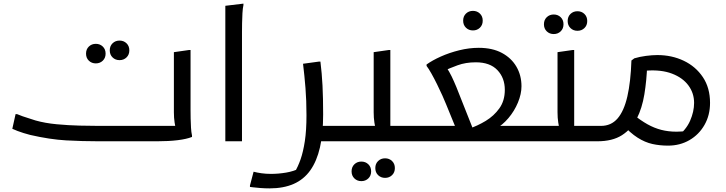

<svg xmlns="http://www.w3.org/2000/svg" viewBox="-20 -780 4010 1060"><path d="M66 -150H74Q85 -145 105 -138Q125 -131 145 -125Q165 -119 176 -115Q229 -100 293.5 -94Q358 -88 419.5 -86.5Q481 -85 524 -85H986L952 -64Q948 -78 944 -103.5Q940 -129 940 -160V-492L1024 -504H1032V-172Q1032 -152 1032.5 -126Q1033 -100 1034.5 -75Q1036 -50 1040 -32V-24Q1010 -12 960.5 -6Q911 0 848 0H524Q434 0 345 -5Q256 -10 147 -35Q128 -40 110 -45.5Q92 -51 76.5 -57Q61 -63 48 -69ZM640 -448Q617 -448 601.5 -463Q586 -478 586 -502Q586 -526 601.5 -541Q617 -556 640 -556Q663 -556 678.5 -541Q694 -526 694 -502Q694 -478 678.5 -463Q663 -448 640 -448ZM509 -430Q486 -430 470.5 -445Q455 -460 455 -484Q455 -508 470.5 -523Q486 -538 509 -538Q532 -538 547.5 -523Q563 -508 563 -484Q563 -460 547.5 -445Q532 -430 509 -430Z M1224 -748 1324 -760V-752Q1320 -734 1318.5 -707Q1317 -680 1316.5 -652Q1316 -624 1316 -604V0H1224Z M1738 0V-85H1916V-20L1896 0ZM1380 168Q1399 173 1423.5 176.5Q1448 180 1476 180Q1517 180 1559 173Q1601 166 1637 148L1606 172Q1625 141 1639.5 99.5Q1654 58 1663 -1Q1672 -60 1672 -144Q1672 -225 1666.5 -294Q1661 -363 1653 -428L1741 -440H1749Q1757 -376 1760.5 -308Q1764 -240 1764 -148Q1764 -43 1746.5 33.5Q1729 110 1693 160.5Q1657 211 1601 235.5Q1545 260 1468 260Q1442 260 1417 258Q1392 256 1376 254Q1360 252 1360 252V244Z M1916 -85H2089L2055 -64Q2051 -78 2047 -103.5Q2043 -129 2043 -160V-492L2127 -504H2135V-47L2097 -85H2283V-20L2263 0H1896V-65ZM2052 148Q2052 124 2067.5 109Q2083 94 2106 94Q2129 94 2144.5 109Q2160 124 2160 148Q2160 172 2144.5 187Q2129 202 2106 202Q2083 202 2067.5 187Q2052 172 2052 148ZM1921 166Q1921 142 1936.5 127Q1952 112 1975 112Q1998 112 2013.5 127Q2029 142 2029 166Q2029 190 2013.5 205Q1998 220 1975 220Q1952 220 1936.5 205Q1921 190 1921 166Z M2283 -85H2503L2510 -40L2443 -204Q2436 -222 2422.5 -252Q2409 -282 2393 -314.5Q2377 -347 2361.5 -374.5Q2346 -402 2335 -416V-424Q2367 -447 2414 -468Q2461 -489 2515.5 -502.5Q2570 -516 2623 -516Q2698 -516 2750.5 -488Q2803 -460 2831 -412Q2859 -364 2859 -304Q2859 -261 2839.5 -214Q2820 -167 2787 -128Q2754 -89 2715 -68L2697 -85H2955V-20L2935 0H2263V-65ZM2600 -46 2568 -69Q2616 -85 2661.5 -112.5Q2707 -140 2737 -182Q2767 -224 2767 -284Q2767 -350 2726 -393Q2685 -436 2607 -436Q2551 -436 2506 -419.5Q2461 -403 2427 -387L2443 -411Q2461 -384 2473.5 -358Q2486 -332 2499.5 -299.5Q2513 -267 2531 -220ZM2591 -612Q2568 -612 2552.5 -627Q2537 -642 2537 -666Q2537 -690 2552.5 -705Q2568 -720 2591 -720Q2614 -720 2629.5 -705Q2645 -690 2645 -666Q2645 -642 2629.5 -627Q2614 -612 2591 -612Z M2931 -85H3104L3070 -64Q3066 -78 3062 -103.5Q3058 -129 3058 -160V-492L3142 -504H3150V-47L3112 -85H3298V-20L3278 0H2911V-65ZM3168 -610Q3145 -610 3129.5 -625Q3114 -640 3114 -664Q3114 -688 3129.5 -703Q3145 -718 3168 -718Q3191 -718 3206.5 -703Q3222 -688 3222 -664Q3222 -640 3206.5 -625Q3191 -610 3168 -610ZM3037 -592Q3014 -592 2998.5 -607Q2983 -622 2983 -646Q2983 -670 2998.5 -685Q3014 -700 3037 -700Q3060 -700 3075.5 -685Q3091 -670 3091 -646Q3091 -622 3075.5 -607Q3060 -592 3037 -592Z M3609 -476Q3689 -476 3755 -444.5Q3821 -413 3860.5 -354Q3900 -295 3900 -212Q3900 -144 3869.5 -90.5Q3839 -37 3786.5 -6.5Q3734 24 3668 24Q3623 24 3582 15Q3541 6 3500 -20Q3459 -46 3414 -96L3476 -148Q3517 -115 3554.5 -94Q3592 -73 3631 -63Q3670 -53 3715 -53Q3727 -53 3741 -54Q3755 -55 3766 -56L3717 -24Q3768 -63 3790 -113.5Q3812 -164 3812 -212Q3812 -266 3780.5 -308.5Q3749 -351 3690 -373.5Q3631 -396 3548 -390L3553 -421Q3550 -336 3537.5 -259.5Q3525 -183 3495.5 -125Q3466 -67 3413.5 -33.5Q3361 0 3278 0V-65L3298 -85Q3354 -85 3389.5 -126Q3425 -167 3443.5 -247.5Q3462 -328 3466 -446L3482 -458Q3512 -467 3546.5 -471.5Q3581 -476 3609 -476Z"/></svg>

Font: Kufam
Style: Italic
Weight: 400
Italic angle: -11°
Designer: Artur Schmal
Foundry: Original Type
Version: Version 1.301; ttfautohint (v1.8.3)